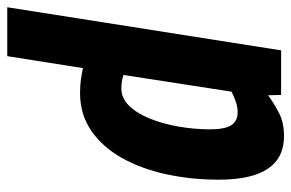

<svg xmlns="http://www.w3.org/2000/svg" viewBox="-195 -437 804 530"><g transform="rotate(90 207.0 -172.0)"><path d="M-38 210 81 -546H204L205 -510Q228 -527 254.5 -540.5Q281 -554 318 -554Q438 -554 438 -374Q438 -298 423 -229Q408 -160 378 -106.5Q348 -53 303 -22Q258 9 199 9Q177 9 160 6.5Q143 4 130 1L97 210ZM186 -105Q213 -105 234 -126.5Q255 -148 269.5 -184Q284 -220 291.5 -263.5Q299 -307 299 -350Q299 -391 287.5 -408.5Q276 -426 252 -426Q238 -426 223 -421Q208 -416 195 -409L149 -111Q166 -105 186 -105Z"/></g></svg>

Font: Georama SemiCondensed
Style: Bold Italic
Weight: 700
Width: 4
Italic angle: -9°
Designer: Jean-Baptiste Levee
Foundry: Production Type
Version: Version 1.000